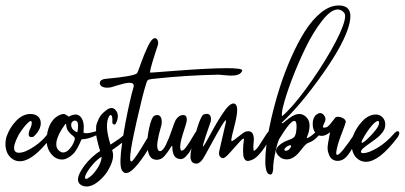

<svg xmlns="http://www.w3.org/2000/svg" viewBox="-21 -674 1488 706"><path d="M48.3 -179.7Q36.6 -157.7 32.2 -141.1Q30.8 -134.8 30.8 -129.4Q31.2 -112.3 48.8 -112.3Q70.8 -112.3 105.2 -135.5Q139.6 -158.7 157.7 -187Q163.6 -193.4 168.5 -193.4Q174.8 -193.4 174.8 -186Q174.8 -180.2 168.5 -170.9Q100.6 -81.1 51.8 -81.1Q40.5 -81.1 30.8 -85.9Q7.8 -98.1 1.5 -124Q-1 -133.8 -1 -142.1Q-1 -156.2 1.5 -165.5Q2.9 -172.4 4.9 -176.3Q15.6 -205.6 38.3 -229.5Q61 -253.4 88.4 -254.9H89.4Q121.1 -254.9 127.9 -230.5Q128.9 -225.6 128.9 -222.7Q128.9 -214.8 127.9 -210.9Q123 -189.5 101.6 -170.9Q96.7 -169.9 94.2 -169.9Q84.5 -169.9 84.5 -180.2Q84.5 -186.5 87.9 -196.8Q95.7 -210 95.7 -223.1Q95.7 -229 91.8 -229Q88.9 -229 84.5 -225.1Q67.9 -210.4 48.3 -179.7Z M198.2 -118.2Q204.6 -113.3 210.9 -113.3Q224.6 -113.3 237.3 -129.2Q250 -145 253.4 -160.2L253.9 -162.6Q254.4 -165.5 253.4 -167.7Q252.4 -169.9 251.2 -171.1Q250 -172.4 247.1 -174.6Q244.1 -176.8 242.7 -178.2Q227.1 -191.4 224.1 -204.1Q222.2 -211.9 222.2 -216.8Q221.7 -222.2 215.3 -212.4Q193.4 -181.6 187.5 -157.2Q186 -149.9 186 -142.6Q186 -128.4 195.8 -120.1ZM252 -230.5Q240.7 -226.6 240.7 -214.8Q240.7 -199.7 255.9 -190.9Q262.7 -187 263.2 -187.5Q263.7 -188 265.1 -197.8Q266.1 -205.6 266.1 -212.4Q266.1 -230.5 253.9 -230.5ZM278.8 -161.6Q263.7 -126 252 -112.3Q241.2 -100.1 227.1 -92.8Q217.8 -87.4 206.1 -87.4Q188 -87.4 173.3 -101.3Q158.7 -115.2 153.3 -135.3Q150.4 -145.5 150.4 -156.7Q149.9 -171.4 153.8 -189.5Q166 -241.2 205.6 -253.9Q210 -254.4 211.9 -254.9Q213.9 -255.4 217.3 -253.9Q220.7 -252.4 222.2 -251.7Q223.6 -251 227.1 -248.5Q230.5 -246.1 231.9 -245.1Q246.1 -252.9 256.8 -252.9Q274.4 -252.9 283.2 -231Q287.1 -219.7 287.1 -209.5Q287.1 -204.6 286.1 -186Q290.5 -184.1 297.4 -184.1Q306.2 -184.1 320.6 -188.2Q335 -192.4 335.9 -192.4Q342.8 -193.4 342.8 -188Q342.8 -181.2 331.5 -175.8Q304.2 -162.6 278.8 -161.6Z M402.3 -216.3Q397.9 -215.3 394.8 -217.8Q391.6 -220.2 392.1 -224.6Q393.6 -250.5 385.7 -251Q382.8 -251.5 379.9 -246.1Q362.3 -214.4 385.3 -142.1Q391.6 -146.5 401.6 -153.1Q411.6 -159.7 415.5 -162.4Q419.4 -165 425.5 -169.9Q431.6 -174.8 436.5 -179.4Q441.4 -184.1 446.8 -190.4Q455.1 -199.2 462.4 -194.3Q459 -179.7 445.1 -165Q431.2 -150.4 411.6 -136.7Q392.1 -123 391.1 -122.1Q400.9 -99.6 385.3 -64.7Q369.6 -29.8 339.8 -6.1Q310.1 17.6 284.7 9.8Q250.5 -2 277.8 -47.9Q298.3 -82 333.5 -109.4Q340.8 -114.7 347.2 -118.7Q346.2 -121.6 342.8 -133.3Q339.4 -145 338.4 -149.9Q337.4 -154.8 334.7 -166.3Q332 -177.7 332.3 -184.3Q332.5 -190.9 332.3 -201.7Q332 -212.4 335 -220Q337.9 -227.5 341.8 -236.6Q345.7 -245.6 353 -253.7Q360.4 -261.7 370.1 -269Q390.6 -284.7 404.3 -269Q416.5 -254.9 410.2 -232.4Q407.7 -223.6 402.3 -216.3ZM353 -97.7Q338.4 -89.8 321.5 -70.8Q304.7 -51.8 296.1 -35.2Q287.6 -18.6 294.9 -16.1Q298.8 -15.1 311.5 -25.1Q324.2 -35.2 337.6 -55.7Q351.1 -76.2 353 -97.7Z M442.4 -37.6Q432.1 -37.6 425.8 -50.8Q417 -72.3 428.2 -149.4Q439.5 -226.6 457 -302.7Q462.9 -329.6 469.7 -352.1Q470.2 -353 470.2 -354.5Q473.6 -369.6 455.6 -369.6Q446.8 -369.6 433.6 -366.5Q420.4 -363.3 406.7 -358.9Q393.1 -354.5 389.2 -353.5Q381.3 -351.6 373 -351.6Q358.9 -351.6 351.8 -357.4Q344.7 -363.3 346.2 -370.6Q348.6 -382.8 369.1 -384.3Q472.2 -393.6 482.9 -404.8Q485.4 -407.2 496.8 -440.2Q508.3 -473.1 522.7 -503.4Q537.1 -533.7 548.8 -533.7Q552.2 -533.7 555.2 -530.8Q562.5 -523.4 560.1 -510.3Q559.1 -506.8 556.9 -500.2Q554.7 -493.7 553.7 -490.7Q551.8 -484.4 547.1 -470.2Q542.5 -456.1 538.8 -443.4Q535.2 -430.7 532.7 -420.9Q530.8 -411.1 530.3 -407.2H538.1Q543 -407.2 615.2 -413.1Q748.5 -423.3 812 -423.3Q825.2 -423.3 835.7 -422.9Q846.2 -422.4 854.2 -421.4Q862.3 -420.4 866.2 -418.7Q870.1 -417 869.6 -414.6Q864.3 -396 829.6 -396Q819.3 -396 803 -397.7Q786.6 -399.4 783.2 -399.4H782.7Q665 -397.5 539.6 -383.8Q534.2 -383.3 530.8 -382.3Q527.3 -381.3 525.1 -380.9Q522.9 -380.4 521.2 -377.4Q519.5 -374.5 519 -373.8Q518.6 -373 516.8 -367.4Q515.1 -361.8 514.6 -359.9Q505.4 -332.5 481.9 -230Q475.1 -200.2 470 -175.3Q464.8 -150.4 461.2 -127.9Q457.5 -105.5 457.5 -92.8Q457.5 -80.1 461.9 -80.1Q467.8 -80.1 497.3 -127.2Q526.9 -174.3 531.7 -187.5Q534.7 -196.3 543.9 -196.3Q548.3 -196.3 551 -193.4Q553.7 -190.4 552.7 -185.1Q549.3 -170.9 530.3 -136.2Q511.2 -101.6 485.1 -69.6Q459 -37.6 442.4 -37.6Z M572.8 -215.3Q572.8 -214.8 569.1 -201.4Q565.4 -188 563 -178.2Q556.6 -150.4 557.1 -136.2Q558.1 -120.1 565.4 -118.2H567.4Q577.6 -118.2 589.4 -142.3Q601.1 -166.5 611.3 -197Q621.6 -227.5 625 -232.9Q636.7 -251 652.8 -251Q665.5 -251 666 -235.4Q666 -227.1 662.6 -216.8Q647.9 -170.9 645.5 -160.6Q641.6 -145 641.6 -133.3Q641.6 -126.5 644 -121.6Q645.5 -120.1 647.9 -120.1Q654.3 -120.1 665.5 -136Q676.8 -151.9 687.3 -170.2Q697.8 -188.5 700.7 -190.9Q705.6 -192.9 706.5 -192.9Q710.9 -192.9 710.9 -188Q710.9 -182.6 705.6 -172.9Q703.6 -169.4 695.8 -153.1Q688 -136.7 681.2 -124Q674.3 -111.3 663.8 -100.1Q653.3 -88.9 644 -88.9Q641.6 -88.9 640.6 -89.4Q620.6 -90.8 615.2 -112.8Q612.8 -122.6 612.8 -130.9V-134.3Q612.3 -137.7 611.3 -137.7Q609.9 -137.7 606 -130.9Q599.1 -119.6 595.9 -115.5Q592.8 -111.3 585.7 -102.5Q578.6 -93.8 571 -90.1Q563.5 -86.4 555.2 -86.4Q550.8 -86.4 545.9 -87.9Q529.3 -92.3 523.9 -115.2Q521.5 -125.5 520.5 -142.1Q520 -168.9 527.8 -204.6Q536.1 -241.7 545.9 -248Q551.8 -251 556.6 -251Q572.8 -251 573.7 -227.5Q573.7 -219.2 572.8 -215.3Z M785.6 -120.1Q787.6 -128.4 796.6 -167.7Q805.7 -207 809.1 -222.2Q814.5 -244.6 795.4 -214.4Q786.6 -201.2 734.9 -106.4Q728 -94.2 726.1 -91.3Q713.9 -72.3 700.7 -72.3Q697.8 -72.3 690.9 -74.2Q688 -75.7 685.8 -77.9Q683.6 -80.1 682.4 -83.3Q681.2 -86.4 680.2 -89.4Q679.2 -92.3 679.4 -96.9Q679.7 -101.6 679.7 -104.2Q679.7 -106.9 680.4 -112.1Q681.2 -117.2 681.4 -118.9Q681.6 -120.6 683.1 -126L684.1 -131.3Q684.1 -132.3 685.1 -135.3Q692.9 -168.5 705.8 -208.5Q718.8 -248.5 727.5 -252.9Q734.9 -255.4 739.3 -255.4Q749 -255.4 752.7 -247.3Q756.3 -239.3 753.9 -227.5Q753.4 -226.6 753.4 -225.6Q753.4 -224.6 752.9 -224.1Q751.5 -219.7 745.6 -203.1Q739.7 -186.5 734.4 -170.4Q729 -154.3 726.6 -144.5Q725.1 -138.7 725.1 -134.3Q731.4 -140.1 753.2 -181.2Q774.9 -222.2 798.6 -257.8Q822.3 -293.5 837.4 -293.5Q841.3 -293.5 843.8 -291.5Q857.9 -282.7 844.7 -226.1Q842.8 -217.3 838.4 -200.4Q834 -183.6 832.5 -176.8Q830.1 -165.5 829.6 -160.9Q829.1 -156.2 831.5 -154.8L832 -155.3Q832.5 -155.3 833 -155.3Q837.9 -157.2 856.9 -172.6Q876 -188 880.9 -189.5Q886.7 -191.4 892.6 -191.4Q904.8 -191.4 909.2 -180.2Q913.6 -168.9 912.1 -155.5Q910.6 -142.1 910.6 -130.9Q910.6 -119.6 913.6 -119.6Q915.5 -119.6 920.4 -124.5Q929.7 -133.8 946 -161.1Q962.4 -188.5 968.3 -191.9Q975.6 -195.8 977.1 -189Q978.5 -182.1 976.1 -176.3Q971.7 -161.1 951.7 -131.6Q931.6 -102.1 914.6 -90.8Q905.8 -85 894 -82.5Q884.3 -80.6 879.2 -87.9Q874 -95.2 873.3 -106.9Q872.6 -118.7 873 -130.6Q873.5 -142.6 875 -152.3Q876.5 -162.1 876 -163.1Q874.5 -168.5 858.9 -151.1Q843.3 -133.8 824.7 -113Q806.2 -92.3 799.3 -92.3Q793 -92.3 787.6 -98.9Q782.2 -105.5 785.6 -120.1Z M1221.7 -653.8Q1221.7 -653.8 1224.6 -653.8Q1279.3 -653.8 1264.2 -588.4Q1247.6 -518.1 1165.3 -401.9Q1083 -285.6 1015.1 -223.1Q1015.1 -220.7 1017.1 -220.7Q1019.5 -220.7 1029.3 -229.2Q1039.1 -237.8 1053 -246.3Q1066.9 -254.9 1079.1 -254.9Q1093.3 -254.9 1104.5 -244.1Q1123 -227.1 1114.7 -190.9Q1113.3 -183.6 1107.4 -168.9Q1106.9 -166 1108.4 -166Q1108.9 -166 1115.7 -169.4Q1122.6 -172.9 1139.2 -187.5Q1146.5 -196.3 1152.8 -192.4Q1159.2 -188.5 1153.3 -178.2Q1140.6 -164.6 1133.3 -159.2Q1126 -153.8 1110.4 -147.5Q1105 -145.5 1096.4 -135.5Q1087.9 -125.5 1079.8 -115Q1071.8 -104.5 1059.3 -96.2Q1046.9 -87.9 1034.2 -87.9Q1022.9 -87.9 1012.2 -93.3Q990.7 -109.4 994.6 -124Q997.6 -134.8 1013.7 -146Q1024.9 -153.8 1038.3 -158.4Q1051.8 -163.1 1057.9 -167.5Q1064 -171.9 1066.9 -184.1Q1068.8 -193.4 1069.3 -203.1Q1070.8 -229.5 1061 -229.5Q1046.4 -229.5 1007.3 -165.5Q1001 -155.8 994.1 -126Q982.4 -76.2 983.4 -51.3L981.9 -42.5Q979.5 -32.2 973.1 -32.2Q970.2 -32.2 964.8 -35.2Q951.7 -48.3 955.3 -105.2Q959 -162.1 977.1 -240.7Q990.2 -296.9 1007.8 -352.3Q1025.4 -407.7 1049.6 -462.4Q1073.7 -517.1 1100.1 -558.8Q1126.5 -600.6 1158.2 -626.7Q1189.9 -652.8 1221.7 -653.8ZM1016.1 -246.6Q1051.3 -275.9 1102.5 -345.2Q1153.8 -414.6 1195.6 -487.8Q1237.3 -561 1246.1 -599.6Q1250.5 -619.6 1244.6 -627Q1233.9 -639.2 1220.7 -639.2Q1195.8 -639.2 1163.1 -597.4Q1130.4 -555.7 1101.8 -496.6Q1073.2 -437.5 1051 -378.4Q1028.8 -319.3 1019.5 -280.3Q1013.7 -255.9 1016.1 -246.6ZM1037.6 -137.2Q1025.9 -130.4 1024.9 -124.5Q1024.4 -122.1 1025.9 -120.8Q1027.3 -119.6 1030.3 -119.6Q1039.6 -119.6 1047.4 -131.3Q1051.8 -138.7 1047.6 -139.6Q1043.5 -140.6 1037.6 -137.2Z M1192.9 -188Q1176.3 -174.3 1161.6 -174.3Q1149.9 -174.3 1141.6 -182.6Q1133.3 -190.9 1130.4 -203.6Q1128.9 -210 1128.9 -216.3Q1128.9 -226.1 1129.9 -230.5Q1133.8 -250 1150.4 -257.3Q1153.3 -258.3 1155.8 -258.3Q1163.1 -258.3 1169.2 -251.7Q1175.3 -245.1 1175.8 -236.3Q1175.8 -230 1172.4 -223.6Q1166.5 -211.9 1166.5 -208Q1166.5 -204.6 1170.9 -204.6Q1174.8 -204.6 1180.2 -206.5Q1187 -209 1199.2 -225.1Q1211.4 -241.2 1212.4 -242.2Q1214.8 -244.6 1221.2 -244.6Q1231 -244.6 1240.5 -239.3Q1250 -233.9 1250.5 -226.1V-225.6Q1247.6 -214.4 1237.1 -187.3Q1226.6 -160.2 1223.6 -149.9Q1222.2 -145 1220.2 -137.7L1218.3 -129.9Q1215.3 -117.2 1215.3 -111.3Q1215.3 -104.5 1219.2 -104.5Q1231.4 -104.5 1284.2 -183.6Q1291.5 -192.9 1295.9 -192.9Q1300.8 -192.9 1300.8 -186Q1300.8 -177.7 1294.4 -166.5Q1292 -162.1 1284.9 -148.2Q1277.8 -134.3 1272.5 -125Q1267.1 -115.7 1258.8 -104.7Q1250.5 -93.8 1241 -88.1Q1231.4 -82.5 1221.2 -82.5Q1213.9 -82.5 1210 -84Q1191.9 -89.4 1185.5 -114.7Q1183.6 -121.1 1183.6 -128.9Q1183.1 -141.1 1192.9 -188Z M1321.3 -177.7Q1308.6 -157.2 1308.6 -150.9Q1308.6 -148.9 1310.1 -148.9Q1316.9 -148.9 1341.1 -174.1Q1365.2 -199.2 1370.6 -212.4Q1373 -218.8 1373 -222.7Q1373 -229 1368.2 -229Q1364.3 -229 1356.9 -223.1Q1341.3 -209.5 1321.3 -177.7ZM1430.2 -185.1Q1436 -191.4 1440.9 -191.4Q1447.3 -191.4 1447.3 -184.6Q1447.3 -178.2 1440.9 -168.9Q1373 -79.1 1324.7 -79.1Q1313 -79.1 1303.2 -84Q1280.8 -95.7 1274.4 -122.1Q1272 -131.8 1272 -140.1Q1272 -156.2 1273.9 -163.6Q1275.4 -170.4 1277.3 -174.3Q1288.1 -203.6 1311.3 -228.3Q1334.5 -252.9 1361.3 -252.9Q1373.5 -252.9 1382.6 -245.4Q1391.6 -237.8 1394.5 -226.1Q1395.5 -223.1 1395.5 -216.8Q1395.5 -204.1 1390.6 -195.3Q1382.3 -181.2 1369.6 -170.4Q1356.9 -159.7 1340.1 -148.2Q1323.2 -136.7 1314 -128.4Q1306.2 -121.1 1306.2 -115.7Q1306.2 -110.8 1314.9 -110.8Q1333 -110.8 1366 -129.9Q1398.9 -148.9 1430.2 -185.1Z"/></svg>

Font: Sintesa 4
Style: 4
Weight: 400
Version: Version 001.000